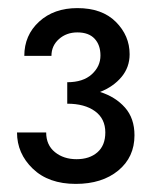

<svg xmlns="http://www.w3.org/2000/svg" viewBox="-20 -727 373 474"><path d="M167 -273Q100 -273 61 -310.5Q22 -348 22 -400H94Q94 -369 115.5 -351.5Q137 -334 169 -334Q201 -334 220.5 -351Q240 -368 240 -400Q240 -434 214.5 -452.5Q189 -471 146 -471V-524Q185 -524 206.5 -543.5Q228 -563 228 -590Q228 -616 213.5 -631.5Q199 -647 171 -647Q144 -647 125.5 -630.5Q107 -614 107 -589H40Q40 -640 76.5 -673.5Q113 -707 171 -707Q232 -707 266 -673Q300 -639 300 -593Q300 -561 280 -537Q260 -513 227 -500Q265 -488 288.5 -461.5Q312 -435 312 -393Q312 -339 272 -306Q232 -273 167 -273Z"/></svg>

Font: Jost* Medium
Style: Regular
Weight: 500
Version: Version 3.7